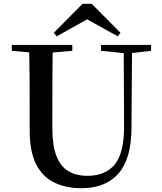

<svg xmlns="http://www.w3.org/2000/svg" viewBox="-20 -971 849 1009"><path d="M462 -951 613 -799 599 -780 403 -889H473L278 -780L263 -799L414 -951ZM407 18Q327 18 265.5 -11.5Q204 -41 170 -107.5Q136 -174 136 -284V-397Q136 -481 135.5 -566Q135 -651 133 -735H257Q256 -652 255.5 -567.5Q255 -483 255 -397V-299Q255 -207 276.5 -151.5Q298 -96 339.5 -71.5Q381 -47 439 -47Q535 -47 584 -108Q633 -169 632 -310L630 -735H674L671 -296Q670 -136 602.5 -59Q535 18 407 18ZM42 -704V-735H360V-704L211 -691H187ZM511 -704V-735H774V-704L663 -691H638Z"/></svg>

Font: Noto Serif KR SemiBold
Style: Regular
Weight: 600
Designer: Ryoko NISHIZUKA 西塚涼子 (kana & ideographs); Frank Grießhammer (Latin, Greek & Cyrillic); Wenlong ZHANG 张文龙 (bopomofo); San
Foundry: Adobe
Version: Version 2.003-H1;hotconv 1.1.1;makeotfexe 2.6.0